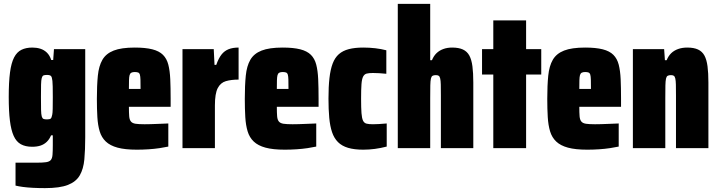

<svg xmlns="http://www.w3.org/2000/svg" viewBox="-20 -763 3702 989"><path d="M212 206Q179 206 150 204.5Q121 203 98.5 200Q76 197 60 193V75Q79 75 97 75Q115 75 133 75Q151 75 169 75Q200 75 217 72.5Q234 70 241.5 61.5Q249 53 250.5 34.5Q252 16 252 -16V-66H243Q235 -46 221 -32.5Q207 -19 188.5 -13Q170 -7 146 -7Q111 -7 87.5 -20Q64 -33 50.5 -63Q37 -93 31 -142Q25 -191 25 -263Q25 -340 31.5 -389.5Q38 -439 52.5 -467Q67 -495 90.5 -506.5Q114 -518 147 -518Q169 -518 188 -512Q207 -506 221.5 -492Q236 -478 244 -454H254L258 -510H419V-56Q419 9 414.5 58Q410 107 391 140Q372 173 330 189.5Q288 206 212 206ZM222 -148Q236 -148 241 -152Q246 -156 249 -172Q251 -180 251.5 -203Q252 -226 252 -263Q252 -297 251.5 -317.5Q251 -338 250 -346Q248 -366 242.5 -371.5Q237 -377 222 -377Q210 -377 204 -374.5Q198 -372 195 -361Q192 -350 191.5 -327Q191 -304 191 -263Q191 -221 191.5 -197.5Q192 -174 195 -163.5Q198 -153 204 -150.5Q210 -148 222 -148Z M685 8Q624 8 585.5 -2.5Q547 -13 525 -34Q503 -55 493.5 -86.5Q484 -118 481.5 -160Q479 -202 479 -254Q479 -323 484 -373Q489 -423 507.5 -455Q526 -487 565.5 -502.5Q605 -518 674 -518Q729 -518 764.5 -509Q800 -500 819.5 -480.5Q839 -461 847 -430Q855 -399 857 -355.5Q859 -312 859 -254V-213H644Q644 -182 645.5 -164Q647 -146 654.5 -137Q662 -128 678.5 -125.5Q695 -123 725 -123Q739 -123 756.5 -123.5Q774 -124 797 -125Q820 -126 847 -127V-8Q829 -4 802.5 0Q776 4 745.5 6Q715 8 685 8ZM704 -296V-305Q704 -335 703.5 -352.5Q703 -370 700.5 -378.5Q698 -387 691.5 -389.5Q685 -392 674 -392Q663 -392 656.5 -388.5Q650 -385 647.5 -376Q645 -367 644.5 -349.5Q644 -332 644 -305H711Z M920 0V-510H1081L1085 -429H1094Q1106 -463 1121 -482Q1136 -501 1157.5 -509.5Q1179 -518 1209 -518V-353Q1171 -353 1143.5 -345Q1116 -337 1101.5 -309Q1087 -281 1087 -220V0Z M1447 8Q1386 8 1347.5 -2.5Q1309 -13 1287 -34Q1265 -55 1255.5 -86.5Q1246 -118 1243.5 -160Q1241 -202 1241 -254Q1241 -323 1246 -373Q1251 -423 1269.5 -455Q1288 -487 1327.5 -502.5Q1367 -518 1436 -518Q1491 -518 1526.5 -509Q1562 -500 1581.5 -480.5Q1601 -461 1609 -430Q1617 -399 1619 -355.5Q1621 -312 1621 -254V-213H1406Q1406 -182 1407.5 -164Q1409 -146 1416.5 -137Q1424 -128 1440.5 -125.5Q1457 -123 1487 -123Q1501 -123 1518.5 -123.5Q1536 -124 1559 -125Q1582 -126 1609 -127V-8Q1591 -4 1564.5 0Q1538 4 1507.5 6Q1477 8 1447 8ZM1466 -296V-305Q1466 -335 1465.5 -352.5Q1465 -370 1462.5 -378.5Q1460 -387 1453.5 -389.5Q1447 -392 1436 -392Q1425 -392 1418.5 -388.5Q1412 -385 1409.5 -376Q1407 -367 1406.5 -349.5Q1406 -332 1406 -305H1473Z M1851 8Q1805 8 1773 -1.5Q1741 -11 1721 -31Q1701 -51 1690.5 -82Q1680 -113 1676 -156Q1672 -199 1672 -255Q1672 -316 1677 -360.5Q1682 -405 1693.5 -435.5Q1705 -466 1725.5 -484Q1746 -502 1777 -510Q1808 -518 1851 -518Q1883 -518 1913 -514.5Q1943 -511 1970 -504V-383Q1950 -385 1932.5 -386Q1915 -387 1901 -387Q1881 -387 1869 -384Q1857 -381 1850.5 -368.5Q1844 -356 1842 -329.5Q1840 -303 1840 -255Q1840 -207 1842 -180.5Q1844 -154 1850 -141.5Q1856 -129 1868.5 -126Q1881 -123 1901 -123Q1914 -123 1931.5 -124Q1949 -125 1972 -127V-8Q1941 0 1911 4Q1881 8 1851 8Z M2029 0V-743H2196V-453H2205Q2214 -475 2228.5 -489Q2243 -503 2263.5 -510.5Q2284 -518 2309 -518Q2343 -518 2364.5 -508Q2386 -498 2397.5 -477Q2409 -456 2413.5 -421.5Q2418 -387 2418 -338V0H2251V-272Q2251 -307 2250.5 -327.5Q2250 -348 2247.5 -358.5Q2245 -369 2240 -372.5Q2235 -376 2225 -376Q2214 -376 2208 -372.5Q2202 -369 2199.5 -357.5Q2197 -346 2196.5 -322.5Q2196 -299 2196 -258V0Z M2521 0V-379H2463V-510H2521V-658H2690V-510H2768V-379H2690V0Z M3005 8Q2944 8 2905.5 -2.5Q2867 -13 2845 -34Q2823 -55 2813.5 -86.5Q2804 -118 2801.5 -160Q2799 -202 2799 -254Q2799 -323 2804 -373Q2809 -423 2827.5 -455Q2846 -487 2885.5 -502.5Q2925 -518 2994 -518Q3049 -518 3084.5 -509Q3120 -500 3139.5 -480.5Q3159 -461 3167 -430Q3175 -399 3177 -355.5Q3179 -312 3179 -254V-213H2964Q2964 -182 2965.5 -164Q2967 -146 2974.5 -137Q2982 -128 2998.5 -125.5Q3015 -123 3045 -123Q3059 -123 3076.5 -123.5Q3094 -124 3117 -125Q3140 -126 3167 -127V-8Q3149 -4 3122.5 0Q3096 4 3065.5 6Q3035 8 3005 8ZM3024 -296V-305Q3024 -335 3023.5 -352.5Q3023 -370 3020.5 -378.5Q3018 -387 3011.5 -389.5Q3005 -392 2994 -392Q2983 -392 2976.5 -388.5Q2970 -385 2967.5 -376Q2965 -367 2964.5 -349.5Q2964 -332 2964 -305H3031Z M3240 0V-510H3401L3405 -453H3414Q3423 -475 3437.5 -489Q3452 -503 3473 -510.5Q3494 -518 3520 -518Q3554 -518 3575.5 -508Q3597 -498 3608.5 -477Q3620 -456 3624.5 -421.5Q3629 -387 3629 -338V0H3462V-272Q3462 -307 3461.5 -327.5Q3461 -348 3458.5 -358.5Q3456 -369 3451 -372.5Q3446 -376 3436 -376Q3425 -376 3419 -372.5Q3413 -369 3410.5 -357.5Q3408 -346 3407.5 -322.5Q3407 -299 3407 -258V0Z"/></svg>

Font: Saira Condensed Black
Style: Regular
Weight: 900
Width: 3
Designer: Hector Gatti with collaboration of the Omnibus-Type team
Foundry: Omnibus-Type
Version: Version 1.101